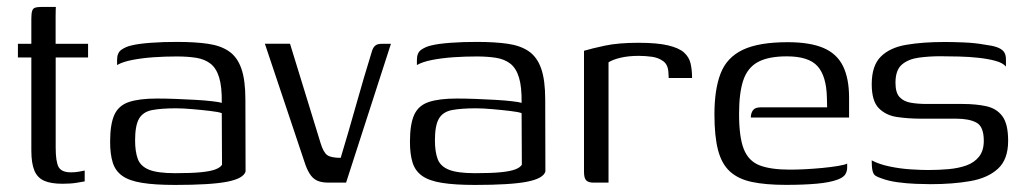

<svg xmlns="http://www.w3.org/2000/svg" viewBox="-20 -525 2945 552"><path d="M159.8 3.3Q126.4 3.3 107 -5.3Q87.5 -13.8 78.8 -34.8Q70.1 -55.8 70.1 -92V-359.8H31.5V-399H70.1V-471.4Q70.1 -486.3 72.4 -493.5Q74.7 -500.7 80.8 -502.9Q86.9 -505 98.1 -505H140.6Q140.6 -503.5 140.2 -496.8Q139.9 -490.2 139.9 -477.5V-399H233.2V-359.8H140.1V-100.3Q140.1 -61.1 148.2 -45.3Q156.4 -29.5 184.5 -29.5Q195.4 -29.5 207.1 -31.5Q218.8 -33.5 223.5 -34.7V-3.5Q217.8 -2.5 200.8 0.4Q183.9 3.3 159.8 3.3Z M483.9 6.7Q425.2 6.7 388.4 0.7Q351.5 -5.2 331.5 -19.5Q311.6 -33.7 304.1 -57.7Q296.6 -81.7 296.6 -117.2Q296.6 -168.2 308.9 -195.1Q321.3 -222 350.9 -231.8Q380.6 -241.7 431.2 -241.7Q456.4 -241.7 485.7 -240.6Q515 -239.5 542.7 -237.9Q570.4 -236.3 590.6 -233.9Q610.8 -231.5 617.6 -229.3Q618.3 -275.2 610.1 -302.1Q601.9 -328.9 585.4 -341.8Q568.8 -354.8 544.2 -358.8Q519.5 -362.7 488.1 -362.7Q454.5 -362.7 421.1 -360.4Q387.7 -358 360 -352.6Q332.3 -347.1 316.6 -338V-353Q316.6 -373.6 329.5 -382.3Q342.3 -391 357.7 -394.3Q377 -399.3 413.7 -402Q450.3 -404.7 489.6 -404.5Q540.6 -404.5 577.5 -399.2Q614.5 -393.9 638.4 -377.4Q662.3 -360.9 673.9 -327.8Q685.5 -294.8 685.5 -238.5L686 -31.9Q680.1 -11.7 632.9 -2.5Q585.7 6.7 483.9 6.7ZM483.7 -27.1Q530.1 -27.1 557.5 -29.8Q585 -32.5 599.3 -38Q613.5 -43.4 618.3 -51.4L617.6 -199.7Q608.8 -203.2 584.5 -206Q560.2 -208.9 533.1 -211.2Q506 -213.6 486.6 -213.6Q444 -213.6 417.7 -208.6Q391.4 -203.6 379.9 -184Q368.4 -164.3 368.4 -121.6Q368.4 -89 376.2 -68Q384 -46.9 408.7 -37Q433.4 -27.1 483.7 -27.1Z M923.8 0Q906.8 0 894.8 -4.5Q882.8 -9 874.3 -19.9Q865.8 -30.7 858.5 -50.1L741.5 -399.3H813.8L901.7 -113.5Q909.6 -87.6 920.3 -79.4Q931 -71.2 959.5 -71.2Q982.8 -148.4 1004.4 -225.4Q1026 -302.4 1049.4 -377.9Q1052.2 -387.8 1058.3 -393.4Q1064.4 -399 1076.8 -399H1103.9L975 0Z M1345.9 6.7Q1287.2 6.7 1250.4 0.7Q1213.5 -5.2 1193.5 -19.5Q1173.6 -33.7 1166.1 -57.7Q1158.6 -81.7 1158.6 -117.2Q1158.6 -168.2 1170.9 -195.1Q1183.3 -222 1212.9 -231.8Q1242.6 -241.7 1293.2 -241.7Q1318.4 -241.7 1347.7 -240.6Q1377 -239.5 1404.7 -237.9Q1432.4 -236.3 1452.6 -233.9Q1472.8 -231.5 1479.6 -229.3Q1480.3 -275.2 1472.1 -302.1Q1463.9 -328.9 1447.4 -341.8Q1430.8 -354.8 1406.2 -358.8Q1381.5 -362.7 1350.1 -362.7Q1316.5 -362.7 1283.1 -360.4Q1249.7 -358 1222 -352.6Q1194.3 -347.1 1178.6 -338V-353Q1178.6 -373.6 1191.5 -382.3Q1204.3 -391 1219.7 -394.3Q1239 -399.3 1275.7 -402Q1312.3 -404.7 1351.6 -404.5Q1402.6 -404.5 1439.5 -399.2Q1476.5 -393.9 1500.4 -377.4Q1524.3 -360.9 1535.9 -327.8Q1547.5 -294.8 1547.5 -238.5L1548 -31.9Q1542.1 -11.7 1494.9 -2.5Q1447.7 6.7 1345.9 6.7ZM1345.7 -27.1Q1392.1 -27.1 1419.5 -29.8Q1447 -32.5 1461.3 -38Q1475.5 -43.4 1480.3 -51.4L1479.6 -199.7Q1470.8 -203.2 1446.5 -206Q1422.2 -208.9 1395.1 -211.2Q1368 -213.6 1348.6 -213.6Q1306 -213.6 1279.7 -208.6Q1253.4 -203.6 1241.9 -184Q1230.4 -164.3 1230.4 -121.6Q1230.4 -89 1238.2 -68Q1246 -46.9 1270.7 -37Q1295.4 -27.1 1345.7 -27.1Z M1729.5 0H1685.3Q1672.1 0 1665.5 -6.3Q1659 -12.7 1659 -30.7V-379Q1680.6 -385.5 1719.2 -393.8Q1757.9 -402 1815.3 -402Q1869.1 -402 1900.5 -394.6Q1932 -387.2 1946.7 -373.9Q1961.4 -360.6 1965.5 -342.2Q1969.7 -323.8 1969.7 -300.8H1902.5L1901.8 -314.8Q1901 -338.4 1887.3 -348.7Q1873.5 -359.1 1854.2 -361.8Q1835 -364.4 1816.4 -364.4Q1787.3 -364.4 1764.8 -359.2Q1742.3 -353.9 1729.5 -345.9Z M2239.1 6.5Q2181.1 6.5 2141.6 -1.9Q2102.1 -10.3 2078.3 -32.2Q2054.5 -54.2 2044.3 -93.8Q2034 -133.4 2034 -196.1Q2034 -268.5 2051.9 -314.2Q2069.7 -360 2115.7 -381.9Q2161.7 -403.7 2244.5 -403.7Q2308.7 -403.7 2347.5 -387.1Q2386.2 -370.5 2403.6 -335Q2421.1 -299.5 2421.1 -244.1V-187H2138.6Q2138.6 -199.4 2144.7 -207.9Q2150.8 -216.4 2166.7 -216.4H2358L2357.3 -245Q2355.8 -306.6 2330.3 -334.8Q2304.9 -363 2242.2 -363Q2189.5 -363 2159.4 -346.9Q2129.4 -330.7 2117.1 -294.7Q2104.8 -258.7 2104.8 -197.2Q2104.8 -131 2118.3 -96.6Q2131.9 -62.1 2163.7 -49.7Q2195.6 -37.3 2251.2 -37.3Q2270.2 -37.3 2294.7 -38.5Q2319.3 -39.8 2343.9 -42.1Q2368.5 -44.5 2388.2 -47.7Q2407.9 -50.9 2415.6 -54.6V-42.8Q2415.6 -33.2 2410.5 -24.2Q2405.4 -15.2 2388 -8.6Q2365.6 -0.3 2328.1 3.1Q2290.7 6.5 2239.1 6.5Z M2655.1 4.5Q2637.9 4.5 2612.4 3.5Q2586.9 2.5 2560.4 -1.1Q2533.9 -4.7 2513.4 -12.5Q2502.7 -16 2496.9 -19.9Q2491 -23.8 2488.6 -34Q2486.1 -44.1 2486.1 -64Q2507.8 -52.5 2538 -46.3Q2568.2 -40 2598.2 -38.1Q2628.2 -36.2 2648.4 -36.2Q2678.4 -36.2 2706.9 -38.7Q2735.4 -41.2 2758.3 -49.3Q2781.1 -57.5 2794.7 -74.6Q2808.4 -91.8 2808.4 -120.1Q2808.4 -161 2787.4 -172.4Q2766.5 -183.8 2729.5 -183.8H2628.5Q2592.1 -183.8 2559.7 -188.5Q2527.2 -193.1 2506.7 -213.8Q2486.2 -234.4 2486.2 -282.8Q2486.2 -336.1 2512.3 -362.2Q2538.4 -388.2 2585.5 -396.2Q2632.6 -404.3 2695.9 -404.3Q2719 -404.3 2750.9 -403Q2782.7 -401.8 2811.9 -396.5Q2832.4 -394 2845.6 -389.5Q2858.8 -385 2865.5 -377Q2872.1 -369 2872.1 -354.3V-333.6Q2862.9 -344.4 2841.8 -350.1Q2820.8 -355.8 2793.5 -358.8Q2766.3 -361.8 2737.2 -362.5Q2708.2 -363.3 2683.1 -363.3Q2651 -363.3 2621.2 -359.2Q2591.4 -355.1 2572.9 -339.3Q2554.5 -323.6 2554.5 -286.9Q2554.5 -258.8 2566.1 -246.1Q2577.8 -233.3 2598.2 -229.7Q2618.7 -226.1 2645 -226.1H2747.7Q2786 -226.1 2815.7 -219.6Q2845.4 -213.1 2861.9 -190.8Q2878.4 -168.5 2878.4 -120.2Q2878.4 -66.5 2849 -39.8Q2819.7 -13 2769.4 -4.3Q2719.1 4.5 2655.1 4.5Z"/></svg>

Font: Genos Thin
Style: Regular
Weight: 100
Designer: Robert E. Leuschke
Foundry: Robert E. Leuschke
Version: Version 1.010